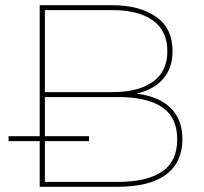

<svg xmlns="http://www.w3.org/2000/svg" viewBox="-20 -720 788 740"><path d="M133 0V-700H410Q518 -700 581.5 -655.5Q645 -611 645 -523Q645 -465 617 -426.5Q589 -388 539 -369Q489 -350 424 -350L441 -363Q522 -363 575.5 -342.5Q629 -322 656 -282Q683 -242 683 -183Q683 -95 620.5 -47.5Q558 0 430 0ZM13 -176V-195H135H150H323V-176H150H135ZM153 -19H434Q546 -19 604.5 -58.5Q663 -98 663 -183Q663 -268 604.5 -307Q546 -346 434 -346H148V-365H414Q514 -365 569.5 -405Q625 -445 625 -523Q625 -601 569.5 -641Q514 -681 414 -681H153Z"/></svg>

Font: Montserrat Thin
Style: Regular
Weight: 100
Designer: Julieta Ulanovsky
Foundry: Julieta Ulanovsky
Version: Version 9.000